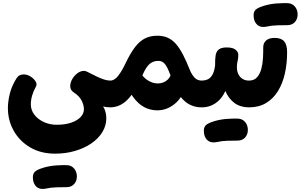

<svg xmlns="http://www.w3.org/2000/svg" viewBox="-20 -695 1947 1243"><path d="M86.8 -187.9Q95.9 -202 107.6 -207.7Q119.2 -213.3 132.9 -213.3Q156 -213.3 177.5 -199.8Q199 -186.2 210.3 -168Q221.7 -149.8 212.3 -133.9Q179.6 -75 179.6 -18.9Q179.6 17.6 202.6 47.6Q225.6 77.7 263.9 95.2Q302.2 112.7 346.9 112.7Q402.1 112.7 441.7 98.9Q481.3 85.1 502.3 62.4Q523.3 39.7 523.3 11.9Q523.3 -14.2 508.5 -43.9Q493.7 -73.6 456.2 -97.6Q435.4 -112 434.7 -135.2Q434 -158.4 447 -181.7Q460 -204.9 480.7 -220.5Q501.4 -236.1 523 -236.1Q534.7 -236.1 544.7 -230.3Q579.9 -212.3 606.9 -199.3Q633.9 -186.3 655.4 -179.8Q676.9 -173.3 694.2 -173.3L712.2 -160.3V-10L694.2 0Q680.6 0 669.4 -1.6Q658.2 -3.2 647.6 -5.7Q668.2 27.3 668.2 71Q668.2 119 642.3 160.9Q616.4 202.8 570.8 233.8Q525.1 264.8 465.1 282.3Q405.1 299.8 336.9 299.8Q244.3 299.8 175.6 259.4Q106.9 219.1 69 151.9Q31.1 84.7 31.1 4.3Q31.1 -36.8 43.1 -86.9Q55 -137.1 86.8 -187.9ZM277.8 525.9Q239 534.4 215.8 513.8Q192.7 493.1 192.7 452Q192.7 423.2 214.1 410.3Q235.6 397.4 265.6 389.3Q304.8 378.4 343.9 376Q383 373.6 408 374Q435.7 374.2 452.3 388.6Q468.9 402.9 474.6 424.2Q480.3 445.6 475.4 466.9Q470.4 488.2 453.8 502.4Q437.2 516.7 409.6 516.7Q382.1 516.7 345.6 517.7Q309 518.7 277.8 525.9Z M692 0 676 -10V-158.3L694 -173.3Q721.7 -173.3 746.3 -205.9Q770.9 -238.4 792.1 -283.9Q824 -350.8 854.3 -390.2Q884.7 -429.6 919.4 -446.7Q954.1 -463.8 998.8 -463.8Q1035.9 -463.8 1065.3 -451Q1094.7 -438.2 1118.8 -410.7Q1142.9 -383.1 1165.1 -340.4Q1187.2 -297.8 1210.7 -238.2Q1221.7 -212.1 1239.4 -192.7Q1257.1 -173.3 1286.4 -173.3L1304.4 -157.8V-13.6L1286.4 0Q1219.1 0 1172.3 -43.1Q1125.6 -86.2 1094.9 -175.6Q1082.9 -210.7 1072.9 -234.7Q1063 -258.7 1053.3 -273.1Q1043.6 -287.4 1032.1 -294.2Q1020.6 -300.9 1005.4 -300.9Q972.4 -300.9 949.3 -281.7Q926.2 -262.6 902.6 -209Q860.9 -110.3 810.6 -55.2Q760.3 0 692 0ZM1000.4 19.3Q943.3 19.3 898.7 -10.6Q854 -40.4 820.3 -101.1L891.6 -223.1Q907.2 -193.1 938.5 -173.9Q969.8 -154.8 1000.4 -154.8Q1031.8 -154.8 1055.2 -171Q1078.6 -187.2 1087.2 -215.3L1163.2 -90Q1148.2 -57.3 1122.7 -32.7Q1097.1 -8.1 1065.5 5.6Q1033.9 19.3 1000.4 19.3Z M1286 0 1268 -21.2V-159.1L1286 -173.3Q1306.1 -173.3 1323.6 -180.6Q1341.1 -187.9 1354.1 -209.1Q1367.1 -230.2 1372.6 -271.4Q1371.8 -310.2 1375.9 -336Q1380.1 -361.8 1396.4 -374.8Q1412.8 -387.9 1448.3 -387.9Q1487 -387.9 1504.8 -373.3Q1522.6 -358.8 1522.6 -341.1Q1522.6 -322.4 1520.3 -310.5Q1518.1 -298.6 1515.9 -287.4Q1513.7 -276.3 1513.7 -259.3Q1513.7 -233.6 1523.4 -214.2Q1533.1 -194.8 1550.5 -184.1Q1567.9 -173.3 1591.7 -173.3L1609.7 -157.8V-13.6L1591.7 0Q1536.7 0 1498.4 -27.9Q1460.2 -55.9 1438.8 -106Q1424.9 -74.1 1402.4 -50.2Q1379.9 -26.3 1350.6 -13.2Q1321.2 0 1286 0ZM1384.7 224.6Q1345.9 233.1 1322.7 212.4Q1299.6 191.8 1299.6 150.7Q1299.6 121.9 1321 109Q1342.4 96.1 1372.4 88Q1411.7 77.1 1450.8 74.7Q1489.9 72.2 1514.9 72.7Q1542.6 72.9 1559.2 87.2Q1575.8 101.6 1581.5 122.9Q1587.2 144.2 1582.3 165.6Q1577.3 186.9 1560.7 201.1Q1544.1 215.3 1516.4 215.3Q1489 215.3 1452.4 216.3Q1415.9 217.3 1384.7 224.6Z M1592 0V-173.3Q1625 -173.3 1643.8 -194.3Q1662.6 -215.3 1671.5 -248.1Q1680.4 -280.9 1682.5 -317.9Q1684.6 -354.9 1684.1 -387.1Q1683.9 -416.4 1702.9 -433Q1722 -449.6 1757.3 -449.6Q1800.3 -449.6 1819.4 -427.8Q1838.4 -406 1838.7 -359.3Q1839.1 -285.7 1824.6 -220.3Q1810 -155 1779.7 -105.6Q1749.3 -56.2 1702.7 -28.1Q1656 0 1592 0ZM1592 0 1574 -12.6V-159.8L1592 -173.3ZM1706.9 -522.9Q1668.1 -514.3 1644.9 -535Q1621.8 -555.7 1621.8 -596.8Q1621.8 -625.6 1643.2 -638.4Q1664.7 -651.3 1694.7 -659.4Q1733.9 -670.3 1773 -672.8Q1812.1 -675.2 1837.1 -674.8Q1864.8 -674.6 1881.4 -660.2Q1898 -645.9 1903.7 -624.6Q1909.4 -603.2 1904.5 -581.9Q1899.6 -560.6 1882.9 -546.3Q1866.3 -532.1 1838.7 -532.1Q1811.2 -532.1 1774.7 -531.1Q1738.1 -530.1 1706.9 -522.9Z"/></svg>

Font: Playpen Sans Arabic
Style: Regular
Weight: 400
Designer: Azza Alameddine, Laura Meseguer, Veronika Burian, José Scaglione
Foundry: TypeTogether
Version: Version 2.000